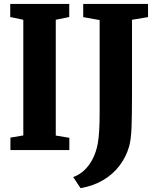

<svg xmlns="http://www.w3.org/2000/svg" viewBox="-20 -763 792 976"><path d="M98.5 -74.5V-662.5L32 -676.5V-743H332V-676.5L263.5 -662.5V-74L332.5 -62.5V0H33V-63.5ZM352 137Q375.5 129 397 112.2Q418.5 95.5 436.5 69.5Q454.5 43.5 466.5 8Q473.5 -12 477.8 -37.5Q482 -63 484.2 -100Q486.5 -137 486.5 -189.5V-661L403 -676V-743H732.5V-676L651 -662.5V-279.5Q651 -185 648.8 -119.5Q646.5 -54 636.5 -19Q621.5 34 588.2 78.2Q555 122.5 505 152.2Q455 182 389.5 193.5Z"/></svg>

Font: Merriweather 24pt SemiCondensed Black
Style: Regular
Weight: 900
Width: 4
Designer: Eben Sorkin
Foundry: Eben Sorkin
Version: Version 2.100